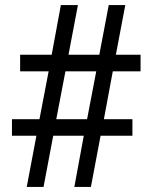

<svg xmlns="http://www.w3.org/2000/svg" viewBox="-20 -734 599 754"><path d="M123 -201H27V-266H135L171 -454H59V-519H183L219 -714H286L249 -519H370L407 -714H472L435 -519H532V-454H423L388 -266H500V-201H375L337 0H272L309 -201H189L151 0H85ZM322 -266 358 -454H237L201 -266Z"/></svg>

Font: Noto Serif SemiBold
Style: Regular
Weight: 600
Designer: Monotype Design Team
Foundry: Monotype Imaging Inc.
Version: Version 1.001